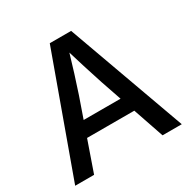

<svg xmlns="http://www.w3.org/2000/svg" viewBox="-164 -877 1008 1026"><g transform="rotate(-30 340.5 -364.0)"><path d="M11.7 0 274.9 -727.5H406.7L669.4 0H550.8L410.6 -409.2Q393.6 -460.4 373.8 -523.7Q354 -586.9 326.2 -679.2H355Q327.6 -586.4 307.9 -523.2Q288.1 -460 271 -409.2L128.4 0ZM156.7 -189.5V-281.7H524.4V-189.5Z"/></g></svg>

Font: Inter 28pt Medium
Style: Regular
Weight: 500
Designer: Rasmus Andersson
Foundry: rsms
Version: Version 4.001;git-66647c0bb